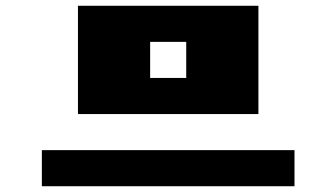

<svg xmlns="http://www.w3.org/2000/svg" viewBox="-20 -895 1165 665"><path d="M250 -875H875V-500H250ZM500 -750V-625H625V-750ZM125 -375H1000V-250H125Z"/></svg>

Font: Dogica Pixel
Style: Bold
Weight: 700
Designer: Roberto Mocci
Version: Version 001.000